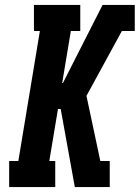

<svg xmlns="http://www.w3.org/2000/svg" viewBox="-20 -755 564 775"><path d="M17 0V-105H54L141 -630H117V-735H304V-630H266L231 -420H234L394 -735H524V-630H472L329 -368L385 -105H423V0H282L225 -315H214L179 -105H203V0Z"/></svg>

Font: Iosevka Curly Slab XBdObl
Style: Regular
Weight: 800
Italic angle: -9°
Monospace: yes
Designer: Belleve Invis
Foundry: Belleve Invis
Version: Version 11.1.0; ttfautohint (v1.8.3)